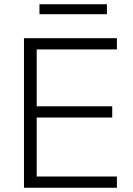

<svg xmlns="http://www.w3.org/2000/svg" viewBox="-20 -885 625 905"><path d="M93 0ZM93 0V-705H531V-652H153V-384H509V-331H153V-53H531V0ZM166 -818V-865H484V-818Z"/></svg>

Font: Winston Light
Style: Regular
Weight: 300
Designer: Original fonts by Vernon Adams / Changes by Cristiano Sobral
Foundry: Original fonts by Vernon Adams / Changes by Cristiano Sobral
Version: Version 2.503;July 17, 2020;FontCreator 13.0.0.2655 64-bit